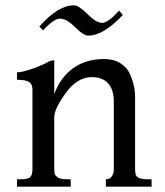

<svg xmlns="http://www.w3.org/2000/svg" viewBox="-20 -702 620 722"><path d="M428 -662 442 -646Q369 -568 312 -568Q294 -568 262 -600Q230 -632 206 -632Q182 -632 142 -588L128 -602Q198 -682 258 -682Q276 -682 309 -649Q342 -616 364 -616Q386 -616 428 -662ZM550 0H378V-28H382Q393 -28 400.5 -39Q408 -50 408 -66V-320Q408 -365 386.5 -388.5Q365 -412 326 -412Q270 -412 227 -352Q184 -292 184 -262V-72Q184 -56 185.5 -49Q187 -42 197 -35Q207 -28 228 -28H246V0H44V-28H60Q87 -28 94.5 -37Q102 -46 102 -66V-366Q102 -385 89.5 -393.5Q77 -402 44 -402V-430Q64 -430 104.5 -444.5Q145 -459 166 -472L184 -476V-348Q207 -411 255 -445.5Q303 -480 372 -480Q408 -480 433 -464Q458 -448 469 -423Q488 -380 488 -338V-68Q488 -54 490 -47Q495 -28 532 -28H550Z"/></svg>

Font: Montaga
Style: Regular
Weight: 400
Designer: Alejandra Rodriguez
Foundry: Alejandra Rodriguez
Version: Version 1.001